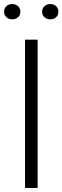

<svg xmlns="http://www.w3.org/2000/svg" viewBox="-34 -924 307 944"><path d="M89 0V-729H151V0ZM213 -829Q196 -829 184.5 -839.5Q173 -850 173 -866Q173 -883 184.5 -893.5Q196 -904 213 -904Q231 -904 242 -893.5Q253 -883 253 -866Q253 -850 242 -839.5Q231 -829 213 -829ZM26 -829Q9 -829 -2.5 -839.5Q-14 -850 -14 -866Q-14 -883 -2.5 -893.5Q9 -904 26 -904Q44 -904 55 -893.5Q66 -883 66 -866Q66 -850 55 -839.5Q44 -829 26 -829Z"/></svg>

Font: Mona Sans ExtraLight Light
Style: Regular
Weight: 300
Version: Version 2.000